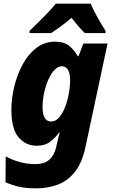

<svg xmlns="http://www.w3.org/2000/svg" viewBox="-20 -786 613 1046"><path d="M179 240Q120 240 82 231Q44 222 10 207L11 66Q48 86 88.5 97Q129 108 174 108Q220 108 247 85.5Q274 63 285 20L289 2Q294 -17 298.5 -38Q303 -59 306 -64H302Q281 -35 253 -13.5Q225 8 179 8Q121 8 81.5 -37.5Q42 -83 42 -189Q42 -249 57.5 -313.5Q73 -378 103 -434Q133 -490 177.5 -524.5Q222 -559 280 -559Q327 -559 353.5 -539Q380 -519 404 -480H408L434 -549H566L446 13Q428 99 389.5 148.5Q351 198 297 219Q243 240 179 240ZM259 -124Q283 -124 302 -146Q321 -168 334.5 -202.5Q348 -237 355 -276Q362 -315 362 -349Q362 -384 351 -404.5Q340 -425 317 -425Q296 -425 277 -405Q258 -385 243.5 -352.5Q229 -320 220.5 -280.5Q212 -241 212 -201Q212 -124 259 -124ZM141 -606V-618Q162 -638 188.5 -664Q215 -690 240.5 -717Q266 -744 284 -766H474Q488 -732 512 -689.5Q536 -647 555 -618V-606H442Q426 -621 405 -645.5Q384 -670 370 -689Q343 -666 315.5 -645.5Q288 -625 259 -606Z"/></svg>

Font: Noto Sans Disp ExtBd
Style: Italic
Weight: 800
Italic angle: -12°
Designer: Monotype Design Team
Foundry: Monotype Imaging Inc.
Version: Version 2.000;GOOG;noto-source:20170915:90ef993387c0